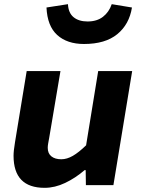

<svg xmlns="http://www.w3.org/2000/svg" viewBox="-20 -888 674 921"><path d="M45 -141Q45 -164 52 -206L108 -547H270L216 -227Q213 -211 211 -199.5Q209 -188 209 -179Q209 -152 226.5 -138Q244 -124 274 -124Q301 -124 329.5 -140.5Q358 -157 393 -191L451 -547H614L524 0H392L391 -72H386Q342 -34 292.5 -10.5Q243 13 194 13Q45 13 45 -141ZM203 -852 306 -868Q308 -826 333 -805.5Q358 -785 400 -785Q445 -785 474 -807.5Q503 -830 516 -868L613 -852Q600 -771 542.5 -724Q485 -677 383 -677Q302 -677 254.5 -720Q207 -763 203 -852Z"/></svg>

Font: Nebula Sans Bold
Style: Regular
Weight: 700
Italic angle: -9°
Designer: Paul D. Hunt for Adobe (as Source Sans)
Foundry: Nebula Entertainment & Broadcasting LLC
Version: Version 1.010